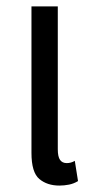

<svg xmlns="http://www.w3.org/2000/svg" viewBox="-20 -568 288 598"><path d="M165 10Q127 10 102.5 -10.5Q78 -31 78 -92V-548H160V-103Q160 -80 167 -70Q174 -60 188 -60Q201 -60 213 -67L223 -4Q210 4 195 7Q180 10 165 10Z"/></svg>

Font: Noto Sans Thai ExtCond
Style: Regular
Weight: 400
Width: 2
Designer: Monotype Design Team
Foundry: Monotype Imaging Inc.
Version: Version 2.002; ttfautohint (v1.8.4.7-5d5b)